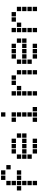

<svg xmlns="http://www.w3.org/2000/svg" viewBox="1439 -2170 722 3640"><g transform="rotate(-90 1800.0 -350.0)"><path d="M210 -691Q209 -691 209 -691Q209 -691 209 -690V-610Q209 -609 209 -609Q209 -609 210 -609H290Q291 -609 291 -609Q291 -609 291 -610V-690Q291 -691 291 -691Q291 -691 290 -691ZM310 -691Q309 -691 309 -691Q309 -691 309 -690V-610Q309 -609 309 -609Q309 -609 310 -609H390Q391 -609 391 -609Q391 -609 391 -610V-690Q391 -691 391 -691Q391 -691 390 -691ZM110 -591Q109 -591 109 -591Q109 -591 109 -590V-510Q109 -509 109 -509Q109 -509 110 -509H190Q191 -509 191 -509Q191 -509 191 -510V-590Q191 -591 191 -591Q191 -591 190 -591ZM410 -591Q409 -591 409 -591Q409 -591 409 -590V-510Q409 -509 409 -509Q409 -509 410 -509H490Q491 -509 491 -509Q491 -509 491 -510V-590Q491 -591 491 -591Q491 -591 490 -591ZM110 -491Q109 -491 109 -491Q109 -491 109 -490V-410Q109 -409 109 -409Q109 -409 110 -409H190Q191 -409 191 -409Q191 -409 191 -410V-490Q191 -491 191 -491Q191 -491 190 -491ZM10 -391Q9 -391 9 -391Q9 -391 9 -390V-310Q9 -309 9 -309Q9 -309 10 -309H90Q91 -309 91 -309Q91 -309 91 -310V-390Q91 -391 91 -391Q91 -391 90 -391ZM110 -391Q109 -391 109 -391Q109 -391 109 -390V-310Q109 -309 109 -309Q109 -309 110 -309H190Q191 -309 191 -309Q191 -309 191 -310V-390Q191 -391 191 -391Q191 -391 190 -391ZM210 -391Q209 -391 209 -391Q209 -391 209 -390V-310Q209 -309 209 -309Q209 -309 210 -309H290Q291 -309 291 -309Q291 -309 291 -310V-390Q291 -391 291 -391Q291 -391 290 -391ZM310 -391Q309 -391 309 -391Q309 -391 309 -390V-310Q309 -309 309 -309Q309 -309 310 -309H390Q391 -309 391 -309Q391 -309 391 -310V-390Q391 -391 391 -391Q391 -391 390 -391ZM110 -291Q109 -291 109 -291Q109 -291 109 -290V-210Q109 -209 109 -209Q109 -209 110 -209H190Q191 -209 191 -209Q191 -209 191 -210V-290Q191 -291 191 -291Q191 -291 190 -291ZM110 -191Q109 -191 109 -191Q109 -191 109 -190V-110Q109 -109 109 -109Q109 -109 110 -109H190Q191 -109 191 -109Q191 -109 191 -110V-190Q191 -191 191 -191Q191 -191 190 -191ZM110 -91Q109 -91 109 -91Q109 -91 109 -90V-10Q109 -9 109 -9Q109 -9 110 -9H190Q191 -9 191 -9Q191 -9 191 -10V-90Q191 -91 191 -91Q191 -91 190 -91Z M710 -491Q709 -491 709 -491Q709 -491 709 -490V-410Q709 -409 709 -409Q709 -409 710 -409H790Q791 -409 791 -409Q791 -409 791 -410V-490Q791 -491 791 -491Q791 -491 790 -491ZM810 -491Q809 -491 809 -491Q809 -491 809 -490V-410Q809 -409 809 -409Q809 -409 810 -409H890Q891 -409 891 -409Q891 -409 891 -410V-490Q891 -491 891 -491Q891 -491 890 -491ZM910 -491Q909 -491 909 -491Q909 -491 909 -490V-410Q909 -409 909 -409Q909 -409 910 -409H990Q991 -409 991 -409Q991 -409 991 -410V-490Q991 -491 991 -491Q991 -491 990 -491ZM610 -391Q609 -391 609 -391Q609 -391 609 -390V-310Q609 -309 609 -309Q609 -309 610 -309H690Q691 -309 691 -309Q691 -309 691 -310V-390Q691 -391 691 -391Q691 -391 690 -391ZM1010 -391Q1009 -391 1009 -391Q1009 -391 1009 -390V-310Q1009 -309 1009 -309Q1009 -309 1010 -309H1090Q1091 -309 1091 -309Q1091 -309 1091 -310V-390Q1091 -391 1091 -391Q1091 -391 1090 -391ZM610 -291Q609 -291 609 -291Q609 -291 609 -290V-210Q609 -209 609 -209Q609 -209 610 -209H690Q691 -209 691 -209Q691 -209 691 -210V-290Q691 -291 691 -291Q691 -291 690 -291ZM710 -291Q709 -291 709 -291Q709 -291 709 -290V-210Q709 -209 709 -209Q709 -209 710 -209H790Q791 -209 791 -209Q791 -209 791 -210V-290Q791 -291 791 -291Q791 -291 790 -291ZM810 -291Q809 -291 809 -291Q809 -291 809 -290V-210Q809 -209 809 -209Q809 -209 810 -209H890Q891 -209 891 -209Q891 -209 891 -210V-290Q891 -291 891 -291Q891 -291 890 -291ZM910 -291Q909 -291 909 -291Q909 -291 909 -290V-210Q909 -209 909 -209Q909 -209 910 -209H990Q991 -209 991 -209Q991 -209 991 -210V-290Q991 -291 991 -291Q991 -291 990 -291ZM1010 -291Q1009 -291 1009 -291Q1009 -291 1009 -290V-210Q1009 -209 1009 -209Q1009 -209 1010 -209H1090Q1091 -209 1091 -209Q1091 -209 1091 -210V-290Q1091 -291 1091 -291Q1091 -291 1090 -291ZM610 -191Q609 -191 609 -191Q609 -191 609 -190V-110Q609 -109 609 -109Q609 -109 610 -109H690Q691 -109 691 -109Q691 -109 691 -110V-190Q691 -191 691 -191Q691 -191 690 -191ZM710 -91Q709 -91 709 -91Q709 -91 709 -90V-10Q709 -9 709 -9Q709 -9 710 -9H790Q791 -9 791 -9Q791 -9 791 -10V-90Q791 -91 791 -91Q791 -91 790 -91ZM810 -91Q809 -91 809 -91Q809 -91 809 -90V-10Q809 -9 809 -9Q809 -9 810 -9H890Q891 -9 891 -9Q891 -9 891 -10V-90Q891 -91 891 -91Q891 -91 890 -91ZM910 -91Q909 -91 909 -91Q909 -91 909 -90V-10Q909 -9 909 -9Q909 -9 910 -9H990Q991 -9 991 -9Q991 -9 991 -10V-90Q991 -91 991 -91Q991 -91 990 -91Z M1410 -691Q1409 -691 1409 -691Q1409 -691 1409 -690V-610Q1409 -609 1409 -609Q1409 -609 1410 -609H1490Q1491 -609 1491 -609Q1491 -609 1491 -610V-690Q1491 -691 1491 -691Q1491 -691 1490 -691ZM1310 -491Q1309 -491 1309 -491Q1309 -491 1309 -490V-410Q1309 -409 1309 -409Q1309 -409 1310 -409H1390Q1391 -409 1391 -409Q1391 -409 1391 -410V-490Q1391 -491 1391 -491Q1391 -491 1390 -491ZM1410 -491Q1409 -491 1409 -491Q1409 -491 1409 -490V-410Q1409 -409 1409 -409Q1409 -409 1410 -409H1490Q1491 -409 1491 -409Q1491 -409 1491 -410V-490Q1491 -491 1491 -491Q1491 -491 1490 -491ZM1410 -391Q1409 -391 1409 -391Q1409 -391 1409 -390V-310Q1409 -309 1409 -309Q1409 -309 1410 -309H1490Q1491 -309 1491 -309Q1491 -309 1491 -310V-390Q1491 -391 1491 -391Q1491 -391 1490 -391ZM1410 -291Q1409 -291 1409 -291Q1409 -291 1409 -290V-210Q1409 -209 1409 -209Q1409 -209 1410 -209H1490Q1491 -209 1491 -209Q1491 -209 1491 -210V-290Q1491 -291 1491 -291Q1491 -291 1490 -291ZM1410 -191Q1409 -191 1409 -191Q1409 -191 1409 -190V-110Q1409 -109 1409 -109Q1409 -109 1410 -109H1490Q1491 -109 1491 -109Q1491 -109 1491 -110V-190Q1491 -191 1491 -191Q1491 -191 1490 -191ZM1310 -91Q1309 -91 1309 -91Q1309 -91 1309 -90V-10Q1309 -9 1309 -9Q1309 -9 1310 -9H1390Q1391 -9 1391 -9Q1391 -9 1391 -10V-90Q1391 -91 1391 -91Q1391 -91 1390 -91ZM1410 -91Q1409 -91 1409 -91Q1409 -91 1409 -90V-10Q1409 -9 1409 -9Q1409 -9 1410 -9H1490Q1491 -9 1491 -9Q1491 -9 1491 -10V-90Q1491 -91 1491 -91Q1491 -91 1490 -91ZM1510 -91Q1509 -91 1509 -91Q1509 -91 1509 -90V-10Q1509 -9 1509 -9Q1509 -9 1510 -9H1590Q1591 -9 1591 -9Q1591 -9 1591 -10V-90Q1591 -91 1591 -91Q1591 -91 1590 -91Z M1810 -491Q1809 -491 1809 -491Q1809 -491 1809 -490V-410Q1809 -409 1809 -409Q1809 -409 1810 -409H1890Q1891 -409 1891 -409Q1891 -409 1891 -410V-490Q1891 -491 1891 -491Q1891 -491 1890 -491ZM2010 -491Q2009 -491 2009 -491Q2009 -491 2009 -490V-410Q2009 -409 2009 -409Q2009 -409 2010 -409H2090Q2091 -409 2091 -409Q2091 -409 2091 -410V-490Q2091 -491 2091 -491Q2091 -491 2090 -491ZM2110 -491Q2109 -491 2109 -491Q2109 -491 2109 -490V-410Q2109 -409 2109 -409Q2109 -409 2110 -409H2190Q2191 -409 2191 -409Q2191 -409 2191 -410V-490Q2191 -491 2191 -491Q2191 -491 2190 -491ZM1810 -391Q1809 -391 1809 -391Q1809 -391 1809 -390V-310Q1809 -309 1809 -309Q1809 -309 1810 -309H1890Q1891 -309 1891 -309Q1891 -309 1891 -310V-390Q1891 -391 1891 -391Q1891 -391 1890 -391ZM1910 -391Q1909 -391 1909 -391Q1909 -391 1909 -390V-310Q1909 -309 1909 -309Q1909 -309 1910 -309H1990Q1991 -309 1991 -309Q1991 -309 1991 -310V-390Q1991 -391 1991 -391Q1991 -391 1990 -391ZM2210 -391Q2209 -391 2209 -391Q2209 -391 2209 -390V-310Q2209 -309 2209 -309Q2209 -309 2210 -309H2290Q2291 -309 2291 -309Q2291 -309 2291 -310V-390Q2291 -391 2291 -391Q2291 -391 2290 -391ZM1810 -291Q1809 -291 1809 -291Q1809 -291 1809 -290V-210Q1809 -209 1809 -209Q1809 -209 1810 -209H1890Q1891 -209 1891 -209Q1891 -209 1891 -210V-290Q1891 -291 1891 -291Q1891 -291 1890 -291ZM2210 -291Q2209 -291 2209 -291Q2209 -291 2209 -290V-210Q2209 -209 2209 -209Q2209 -209 2210 -209H2290Q2291 -209 2291 -209Q2291 -209 2291 -210V-290Q2291 -291 2291 -291Q2291 -291 2290 -291ZM1810 -191Q1809 -191 1809 -191Q1809 -191 1809 -190V-110Q1809 -109 1809 -109Q1809 -109 1810 -109H1890Q1891 -109 1891 -109Q1891 -109 1891 -110V-190Q1891 -191 1891 -191Q1891 -191 1890 -191ZM2210 -191Q2209 -191 2209 -191Q2209 -191 2209 -190V-110Q2209 -109 2209 -109Q2209 -109 2210 -109H2290Q2291 -109 2291 -109Q2291 -109 2291 -110V-190Q2291 -191 2291 -191Q2291 -191 2290 -191ZM1810 -91Q1809 -91 1809 -91Q1809 -91 1809 -90V-10Q1809 -9 1809 -9Q1809 -9 1810 -9H1890Q1891 -9 1891 -9Q1891 -9 1891 -10V-90Q1891 -91 1891 -91Q1891 -91 1890 -91ZM2210 -91Q2209 -91 2209 -91Q2209 -91 2209 -90V-10Q2209 -9 2209 -9Q2209 -9 2210 -9H2290Q2291 -9 2291 -9Q2291 -9 2291 -10V-90Q2291 -91 2291 -91Q2291 -91 2290 -91Z M2510 -491Q2509 -491 2509 -491Q2509 -491 2509 -490V-410Q2509 -409 2509 -409Q2509 -409 2510 -409H2590Q2591 -409 2591 -409Q2591 -409 2591 -410V-490Q2591 -491 2591 -491Q2591 -491 2590 -491ZM2610 -491Q2609 -491 2609 -491Q2609 -491 2609 -490V-410Q2609 -409 2609 -409Q2609 -409 2610 -409H2690Q2691 -409 2691 -409Q2691 -409 2691 -410V-490Q2691 -491 2691 -491Q2691 -491 2690 -491ZM2710 -491Q2709 -491 2709 -491Q2709 -491 2709 -490V-410Q2709 -409 2709 -409Q2709 -409 2710 -409H2790Q2791 -409 2791 -409Q2791 -409 2791 -410V-490Q2791 -491 2791 -491Q2791 -491 2790 -491ZM2410 -391Q2409 -391 2409 -391Q2409 -391 2409 -390V-310Q2409 -309 2409 -309Q2409 -309 2410 -309H2490Q2491 -309 2491 -309Q2491 -309 2491 -310V-390Q2491 -391 2491 -391Q2491 -391 2490 -391ZM2810 -391Q2809 -391 2809 -391Q2809 -391 2809 -390V-310Q2809 -309 2809 -309Q2809 -309 2810 -309H2890Q2891 -309 2891 -309Q2891 -309 2891 -310V-390Q2891 -391 2891 -391Q2891 -391 2890 -391ZM2410 -291Q2409 -291 2409 -291Q2409 -291 2409 -290V-210Q2409 -209 2409 -209Q2409 -209 2410 -209H2490Q2491 -209 2491 -209Q2491 -209 2491 -210V-290Q2491 -291 2491 -291Q2491 -291 2490 -291ZM2510 -291Q2509 -291 2509 -291Q2509 -291 2509 -290V-210Q2509 -209 2509 -209Q2509 -209 2510 -209H2590Q2591 -209 2591 -209Q2591 -209 2591 -210V-290Q2591 -291 2591 -291Q2591 -291 2590 -291ZM2610 -291Q2609 -291 2609 -291Q2609 -291 2609 -290V-210Q2609 -209 2609 -209Q2609 -209 2610 -209H2690Q2691 -209 2691 -209Q2691 -209 2691 -210V-290Q2691 -291 2691 -291Q2691 -291 2690 -291ZM2710 -291Q2709 -291 2709 -291Q2709 -291 2709 -290V-210Q2709 -209 2709 -209Q2709 -209 2710 -209H2790Q2791 -209 2791 -209Q2791 -209 2791 -210V-290Q2791 -291 2791 -291Q2791 -291 2790 -291ZM2810 -291Q2809 -291 2809 -291Q2809 -291 2809 -290V-210Q2809 -209 2809 -209Q2809 -209 2810 -209H2890Q2891 -209 2891 -209Q2891 -209 2891 -210V-290Q2891 -291 2891 -291Q2891 -291 2890 -291ZM2410 -191Q2409 -191 2409 -191Q2409 -191 2409 -190V-110Q2409 -109 2409 -109Q2409 -109 2410 -109H2490Q2491 -109 2491 -109Q2491 -109 2491 -110V-190Q2491 -191 2491 -191Q2491 -191 2490 -191ZM2510 -91Q2509 -91 2509 -91Q2509 -91 2509 -90V-10Q2509 -9 2509 -9Q2509 -9 2510 -9H2590Q2591 -9 2591 -9Q2591 -9 2591 -10V-90Q2591 -91 2591 -91Q2591 -91 2590 -91ZM2610 -91Q2609 -91 2609 -91Q2609 -91 2609 -90V-10Q2609 -9 2609 -9Q2609 -9 2610 -9H2690Q2691 -9 2691 -9Q2691 -9 2691 -10V-90Q2691 -91 2691 -91Q2691 -91 2690 -91ZM2710 -91Q2709 -91 2709 -91Q2709 -91 2709 -90V-10Q2709 -9 2709 -9Q2709 -9 2710 -9H2790Q2791 -9 2791 -9Q2791 -9 2791 -10V-90Q2791 -91 2791 -91Q2791 -91 2790 -91Z M3010 -491Q3009 -491 3009 -491Q3009 -491 3009 -490V-410Q3009 -409 3009 -409Q3009 -409 3010 -409H3090Q3091 -409 3091 -409Q3091 -409 3091 -410V-490Q3091 -491 3091 -491Q3091 -491 3090 -491ZM3210 -491Q3209 -491 3209 -491Q3209 -491 3209 -490V-410Q3209 -409 3209 -409Q3209 -409 3210 -409H3290Q3291 -409 3291 -409Q3291 -409 3291 -410V-490Q3291 -491 3291 -491Q3291 -491 3290 -491ZM3310 -491Q3309 -491 3309 -491Q3309 -491 3309 -490V-410Q3309 -409 3309 -409Q3309 -409 3310 -409H3390Q3391 -409 3391 -409Q3391 -409 3391 -410V-490Q3391 -491 3391 -491Q3391 -491 3390 -491ZM3010 -391Q3009 -391 3009 -391Q3009 -391 3009 -390V-310Q3009 -309 3009 -309Q3009 -309 3010 -309H3090Q3091 -309 3091 -309Q3091 -309 3091 -310V-390Q3091 -391 3091 -391Q3091 -391 3090 -391ZM3110 -391Q3109 -391 3109 -391Q3109 -391 3109 -390V-310Q3109 -309 3109 -309Q3109 -309 3110 -309H3190Q3191 -309 3191 -309Q3191 -309 3191 -310V-390Q3191 -391 3191 -391Q3191 -391 3190 -391ZM3410 -391Q3409 -391 3409 -391Q3409 -391 3409 -390V-310Q3409 -309 3409 -309Q3409 -309 3410 -309H3490Q3491 -309 3491 -309Q3491 -309 3491 -310V-390Q3491 -391 3491 -391Q3491 -391 3490 -391ZM3010 -291Q3009 -291 3009 -291Q3009 -291 3009 -290V-210Q3009 -209 3009 -209Q3009 -209 3010 -209H3090Q3091 -209 3091 -209Q3091 -209 3091 -210V-290Q3091 -291 3091 -291Q3091 -291 3090 -291ZM3410 -291Q3409 -291 3409 -291Q3409 -291 3409 -290V-210Q3409 -209 3409 -209Q3409 -209 3410 -209H3490Q3491 -209 3491 -209Q3491 -209 3491 -210V-290Q3491 -291 3491 -291Q3491 -291 3490 -291ZM3010 -191Q3009 -191 3009 -191Q3009 -191 3009 -190V-110Q3009 -109 3009 -109Q3009 -109 3010 -109H3090Q3091 -109 3091 -109Q3091 -109 3091 -110V-190Q3091 -191 3091 -191Q3091 -191 3090 -191ZM3410 -191Q3409 -191 3409 -191Q3409 -191 3409 -190V-110Q3409 -109 3409 -109Q3409 -109 3410 -109H3490Q3491 -109 3491 -109Q3491 -109 3491 -110V-190Q3491 -191 3491 -191Q3491 -191 3490 -191ZM3010 -91Q3009 -91 3009 -91Q3009 -91 3009 -90V-10Q3009 -9 3009 -9Q3009 -9 3010 -9H3090Q3091 -9 3091 -9Q3091 -9 3091 -10V-90Q3091 -91 3091 -91Q3091 -91 3090 -91ZM3410 -91Q3409 -91 3409 -91Q3409 -91 3409 -90V-10Q3409 -9 3409 -9Q3409 -9 3410 -9H3490Q3491 -9 3491 -9Q3491 -9 3491 -10V-90Q3491 -91 3491 -91Q3491 -91 3490 -91Z"/></g></svg>

Font: Doto Black ExtraBold
Style: Regular
Weight: 800
Monospace: yes
Version: Version 1.000